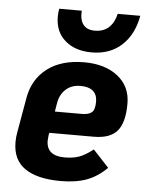

<svg xmlns="http://www.w3.org/2000/svg" viewBox="-51 -734 598 788"><g transform="rotate(5 247.5 -340.0)"><path d="M163 -172Q161 -156 161 -149Q161 -86 236 -86Q271 -86 296 -95Q321 -104 353 -129L418 -59Q380 -21 335.5 -4.5Q291 12 228 12Q132 12 81 -23Q30 -58 30 -131Q30 -153 34 -173L59 -316Q73 -394 131 -438Q189 -482 283 -482Q369 -482 421.5 -440.5Q474 -399 474 -328Q474 -250 444.5 -215.5Q415 -181 348 -181H165ZM186 -306 180 -270H291Q319 -270 332 -281Q345 -292 345 -325Q345 -354 327.5 -369Q310 -384 276 -384Q239 -384 215.5 -362.5Q192 -341 186 -306ZM158 -659Q158 -676 161 -692H254Q251 -656 266 -635.5Q281 -615 314 -615Q350 -615 372 -635.5Q394 -656 402 -692H495Q481 -614 432.5 -569.5Q384 -525 309 -525Q241 -525 199.5 -561Q158 -597 158 -659Z"/></g></svg>

Font: KoHo
Style: Bold Italic
Weight: 700
Italic angle: -10°
Version: Version 1.000; ttfautohint (v1.6)